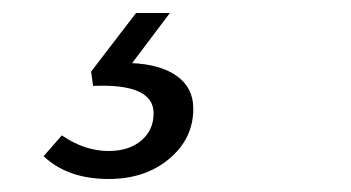

<svg xmlns="http://www.w3.org/2000/svg" viewBox="-20 -27 540 295"><path d="M47 213 75 181Q110 205 147 205Q178 205 197 189Q216 173 216 147Q216 101 123 105L120 83L189 -7H241L183 70Q227 72 252 90Q277 108 277 140Q277 186 240 217Q203 248 147 248Q84 248 47 213Z"/></svg>

Font: Fahkwang
Style: Italic
Weight: 400
Italic angle: -10°
Version: Version 1.000; ttfautohint (v1.6)